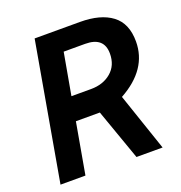

<svg xmlns="http://www.w3.org/2000/svg" viewBox="-127 -809 867 919"><g transform="rotate(-20 306.5 -350.0)"><path d="M149 -700H380Q484 -700 542 -656.5Q600 -613 600 -521Q600 -379 446 -294L546 0H413L321 -260H199L153 0H26ZM320 -380Q382 -380 422.5 -414.5Q463 -449 463 -509Q463 -593 367 -593H258L220 -380Z"/></g></svg>

Font: Cabin
Style: Bold Italic
Weight: 700
Italic angle: -7°
Designer: Pablo Impallari
Foundry: Pablo Impallari. http://www.impallari.com Igino Marini. http://www.ikern.com
Version: Version 2.200